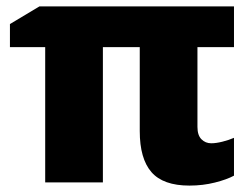

<svg xmlns="http://www.w3.org/2000/svg" viewBox="-20 -569 787 599"><path d="M639 -122Q654 -122 674 -127Q694 -132 710 -139V-21Q688 -9 650.5 0.5Q613 10 571 10Q489 10 452.5 -32Q416 -74 416 -160V-422H301V0H121V-422H11V-494L103 -549H710V-422H596V-173Q596 -147 608.5 -134.5Q621 -122 639 -122Z"/></svg>

Font: Noto Sans Disp ExtBd
Style: Regular
Weight: 800
Designer: Monotype Design Team
Foundry: Monotype Imaging Inc.
Version: Version 2.000;GOOG;noto-source:20170915:90ef993387c0; ttfaut